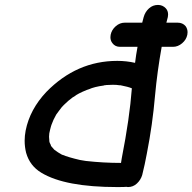

<svg xmlns="http://www.w3.org/2000/svg" viewBox="-20 -747 781 779"><path d="M471 -86 474 -105Q506 -268 515 -389H514Q500 -395 469 -401H465Q454 -403 438 -403L412 -402Q411 -402 408.5 -401.5Q406 -401 404 -401Q402 -401 401 -400Q363 -395 341 -385L332 -382Q295 -367 282 -356Q281 -356 279.5 -354.5Q278 -353 275 -352Q257 -339 240 -322L238 -320Q232 -315 219 -297L208 -282L207 -280Q196 -261 189 -241L187 -235Q183 -221 180 -206Q179 -199 179 -192Q179 -186 180 -179V-176Q180 -169 187 -157L186 -156Q195 -145 199 -141Q199 -140 200 -140Q201 -140 201 -139Q214 -129 232 -119H233Q257 -109 304 -98L328 -94Q399 -86 471 -86ZM636 -557Q618 -457 609 -359Q599 -242 576 -125Q568 -81 557 -37Q551 -17 535.5 -2.5Q520 12 499 12L493 11Q487 12 456 12Q244 12 148 -46Q101 -74 86 -127Q80 -151 80 -176Q80 -196 84 -217Q101 -303 168 -374Q291 -500 456 -500Q493 -500 528 -492Q532 -525 538 -557H467Q447 -557 436 -572Q428 -582 428 -596Q428 -601 429 -606Q433 -626 449.5 -640.5Q466 -655 486 -655H557Q560 -667 563 -678Q569 -699 584.5 -713Q600 -727 621 -727Q640 -727 653 -713Q662 -703 662 -688Q662 -683 661 -678Q658 -666 655 -655H701Q721 -655 733 -641Q741 -630 741 -616Q741 -611 740 -606Q736 -586 719 -571.5Q702 -557 682 -557Z"/></svg>

Font: Bad Comic
Style: Italic
Weight: 400
Italic angle: -11°
Designer: GGBotNet
Foundry: GGBotNet
Version: 0.95